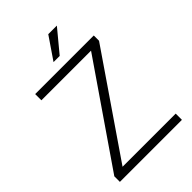

<svg xmlns="http://www.w3.org/2000/svg" viewBox="-260 -1012 1119 1119"><g transform="rotate(-45 299.5 -452.0)"><path d="M117.7 -51.3 540 -667.5V-710.9H57.1V-659.7H466.3L44.4 -45.9V0H555.7V-51.3ZM315.4 -767.1 428.7 -903.8H357.9L264.6 -767.1Z"/></g></svg>

Font: Vazirmatn ExtraLight
Style: Regular
Weight: 200
Designer: Saber Rastikerdar
Foundry: Saber Rastikerdar
Version: Version 33.003